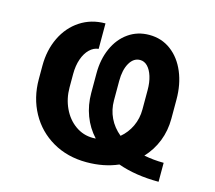

<svg xmlns="http://www.w3.org/2000/svg" viewBox="-84 -640 846 754"><g transform="rotate(15 339.0 -263.0)"><path d="M453.1 -15.1Q396 9.8 325.2 9.8Q247.6 9.8 187.3 -25.1Q127 -60.1 93.8 -120.8Q60.5 -181.6 60.5 -256.8V-311.5Q60.5 -375 85.2 -426.3Q109.9 -477.5 154.5 -506.8Q199.2 -536.1 256.8 -536.1V-432.6Q236.8 -430.7 220.5 -414.8Q204.1 -398.9 194.8 -372.1Q185.5 -345.2 185.5 -311.5V-256.8Q185.5 -211.4 203.6 -172.9Q221.7 -134.3 253.7 -111.6Q285.6 -88.9 325.2 -88.9L336.9 -89.4Q305.7 -123 289.6 -166Q273.4 -209 273.4 -257.8V-337.9Q273.4 -394.5 293.7 -439.9Q314 -485.4 350.8 -511.2Q387.7 -537.1 435.5 -537.1Q485.8 -537.1 523.9 -508.5Q562 -480 582.8 -430.4Q603.5 -380.9 603.5 -319.3V-241.2Q603.5 -192.9 586.7 -150.1Q569.8 -107.4 538.6 -74.2Q578.6 -66.4 619.1 -66.4V10.7Q525.4 10.7 453.1 -15.1ZM428.2 -125Q454.6 -147 469.5 -178.7Q484.4 -210.4 484.4 -247.1V-326.2Q484.4 -357.4 476.8 -381.6Q469.2 -405.8 456.1 -419.2Q442.9 -432.6 425.8 -432.6Q399.4 -432.6 383.3 -404.8Q367.2 -377 367.2 -332V-252.9Q367.2 -214.8 382.8 -182.1Q398.4 -149.4 428.2 -125Z"/></g></svg>

Font: Pretendard Std SemiBold
Style: Regular
Weight: 600
Designer: Base glyphs from Inter by Rasmus Andersson; Hangeul glyphs from Noto Sans CJK(Source Han Sans) by Jang Soo-young and Kan
Foundry: Kil Hyung-jin
Version: Version 1.309